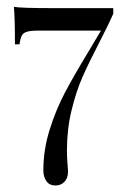

<svg xmlns="http://www.w3.org/2000/svg" viewBox="-20 -439 367 578"><path d="M321 -397.6Q308.9 -369.4 279 -311.3Q247.6 -250.8 228.2 -206.9Q208.9 -162.9 195.2 -106Q181.5 -49.2 181.5 14.5Q181.5 30.6 183.1 53.2Q184.7 71 184.7 78.2Q184.7 96.8 174.2 108.1Q163.7 119.4 146.8 119.4Q129 119.4 119.8 106.5Q110.5 93.5 110.5 74.2Q110.5 12.1 129.4 -48.4Q148.4 -108.9 175.4 -160.1Q202.4 -211.3 246 -283.1L283.9 -346.8H92.7Q71 -346.8 60.1 -343.1Q49.2 -339.5 45.2 -331Q41.1 -322.6 38.7 -305.6H25Q25 -385.5 21.8 -418.5Q40.3 -414.5 141.9 -414.5H321Z"/></svg>

Font: Playfair Display
Style: Regular
Weight: 400
Designer: Claus Eggers Sørensen
Foundry: Claus Eggers Sørensen
Version: Version 1.005; ttfautohint (v1.2) -l 10 -r 42 -G 200 -x 21 -